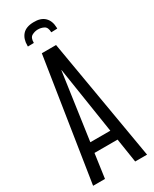

<svg xmlns="http://www.w3.org/2000/svg" viewBox="-261 -1112 945 1175"><g transform="rotate(-30 211.5 -524.5)"><path d="M21 0 154.8 -859.4H255.4L402.3 0H318.4L292 -169.9H128.9L105 0ZM139.6 -239.3H280.8L208 -709.5H206.5ZM101.6 -937.5V-943.8Q101.1 -991.2 126.2 -1019.8Q151.4 -1048.3 204.6 -1049.3Q256.3 -1050.8 283.7 -1024.2Q311 -997.6 312 -950.2V-942.9L269 -941.4Q268.6 -977.1 248.5 -987.5Q228.5 -998 204.6 -997.6Q182.6 -997.1 163.1 -986.1Q143.6 -975.1 144 -938.5Z"/></g></svg>

Font: AntonioLight
Style: Regular
Weight: 300
Designer: Vernon Adams
Foundry: Vernon Adams
Version: Version 1.002